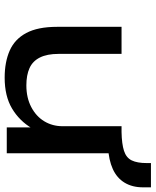

<svg xmlns="http://www.w3.org/2000/svg" viewBox="58 -716 667 823"><g transform="rotate(90 391.5 -304.5)"><path d="M313 9Q246 9 197 -12.5Q148 -34 121.5 -83.5Q95 -133 95 -216V-492H211V-222Q211 -173 226.5 -142Q242 -111 272 -97.5Q302 -84 346 -84Q399 -84 439 -105Q479 -126 500 -161Q521 -196 521 -239V-492H637V0H526V-108H530Q498 -54 445 -22.5Q392 9 313 9ZM610 -434 546 -477V-492Q597 -493 626.5 -502.5Q656 -512 667.5 -535.5Q679 -559 679 -600V-618H783V-584Q783 -538 763 -505Q743 -472 704.5 -454.5Q666 -437 610 -434Z"/></g></svg>

Font: Nunito Sans 10pt Expanded SemiBold
Style: Regular
Weight: 600
Width: 7
Designer: Vernon Adams
Foundry: Vernon Adams
Version: Version 3.101;gftools[0.9.27]